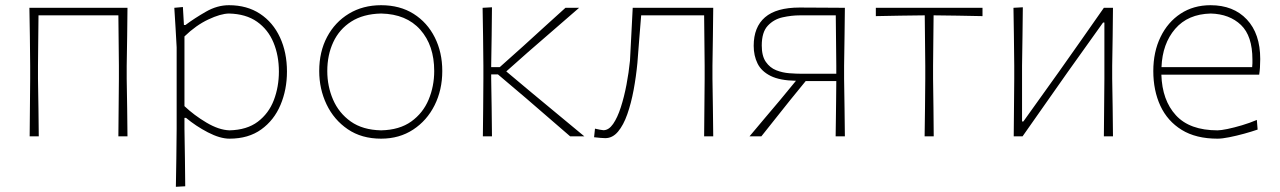

<svg xmlns="http://www.w3.org/2000/svg" viewBox="-20 -524 4919 738"><path d="M94 0Q94.5 -56.5 95 -108.5Q95.5 -160.5 96 -221V-271Q95.5 -332 94.8 -385Q94 -438 93 -494H470Q469.5 -438 468.8 -385Q468 -332 467 -271V-221Q468 -160.5 468.8 -108.5Q469.5 -56.5 470 0H435Q435.5 -56.5 436 -108.5Q436.5 -160.5 437 -221V-271Q436.5 -323.5 436 -370.2Q435.5 -417 435 -465H128Q127.5 -417 127 -370.2Q126.5 -323.5 126 -271V-221Q127 -160.5 127.8 -108.5Q128.5 -56.5 129 0Z M656 194Q657 137.5 657.8 84.5Q658.5 31.5 659 -29V-342Q657 -377.5 654.8 -416.8Q652.5 -456 650 -494L683 -497L687 -428H693Q728.5 -454.5 771.8 -479.2Q815 -504 860 -504Q929.5 -504 979.5 -471Q1029.5 -438 1056.2 -380.2Q1083 -322.5 1083 -249Q1083 -179.5 1058.2 -120.8Q1033.5 -62 984.2 -26.5Q935 9 862 9Q826 9 779.2 -15.2Q732.5 -39.5 695 -71H689V-29Q690 31.5 690.8 83.5Q691.5 135.5 692 192ZM862 -23Q929 -24.5 971 -56.2Q1013 -88 1032.5 -139Q1052 -190 1052 -249Q1052 -310.5 1031.2 -360.5Q1010.5 -410.5 968 -440.5Q925.5 -470.5 860 -472Q828 -471.5 780.8 -449.2Q733.5 -427 689 -384V-116Q726 -81 773.5 -52.8Q821 -24.5 862 -23Z M1445 9Q1370 9 1316.8 -27.2Q1263.5 -63.5 1235.2 -122.8Q1207 -182 1207 -251Q1207 -325 1237.2 -382Q1267.5 -439 1321.2 -471.5Q1375 -504 1445 -504Q1517 -504 1569.8 -470.8Q1622.5 -437.5 1651.2 -380.2Q1680 -323 1680 -251Q1680 -178.5 1650.5 -119.5Q1621 -60.5 1568 -25.8Q1515 9 1445 9ZM1445 -23Q1515.5 -24.5 1560.8 -57Q1606 -89.5 1627.5 -141Q1649 -192.5 1649 -251Q1649 -349.5 1595.5 -409.8Q1542 -470 1445 -472Q1376 -470.5 1330 -441Q1284 -411.5 1261 -362Q1238 -312.5 1238 -251Q1238 -192.5 1260.2 -141Q1282.5 -89.5 1328.2 -57Q1374 -24.5 1445 -23Z M1836 0Q1837 -56.5 1837.2 -108.5Q1837.5 -160.5 1838 -221V-271Q1837.5 -332 1836.8 -385Q1836 -438 1835 -494L1871 -496Q1870.5 -439.5 1869.8 -385.5Q1869 -331.5 1868 -271V-266H1901L1990.5 -346Q2031 -383 2072 -420.2Q2113 -457.5 2153.5 -494H2206Q2157 -451.5 2107.8 -408.8Q2058.5 -366 2010 -324L1926 -249.5L2021.5 -169.5Q2072.5 -127 2124 -84.5Q2175.5 -42 2226 0H2171.5Q2129.5 -36.5 2087 -73Q2044.5 -109.5 2002.5 -146L1894 -238H1868V-221Q1869 -160.5 1869.8 -108.5Q1870.5 -56.5 1871 0Z M2306.5 7Q2303.5 7 2288.2 6Q2273 5 2263.5 3.5L2267 -29.5Q2275.5 -27.5 2285.8 -25.5Q2296 -23.5 2299.5 -23.5Q2320 -23.5 2336.8 -47.8Q2353.5 -72 2366.2 -111.5Q2379 -151 2388 -198.2Q2397 -245.5 2401.5 -291Q2404 -341.5 2406.8 -392.8Q2409.5 -444 2412 -494H2721.5Q2721 -438 2720.2 -385Q2719.5 -332 2718.5 -271V-221Q2719.5 -160.5 2720.2 -108.5Q2721 -56.5 2721.5 0H2686.5Q2687 -56.5 2687.5 -108.5Q2688 -160.5 2688.5 -221V-271Q2688 -323.5 2687.5 -370.2Q2687 -417 2686.5 -465H2444.5Q2441 -420.5 2437.2 -375Q2433.5 -329.5 2430 -282Q2425 -229.5 2415.5 -178.2Q2406 -127 2391.2 -85Q2376.5 -43 2355.5 -18Q2334.5 7 2306.5 7Z M2861 0Q2891 -35.5 2920.5 -70.8Q2950 -106 2979 -140L3039.5 -213.5Q2977.5 -214.5 2942 -232.2Q2906.5 -250 2891.8 -280Q2877 -310 2877 -348Q2877 -420 2920.5 -457.5Q2964 -495 3053.5 -495Q3098 -495 3147.5 -494.5Q3197 -494 3227.5 -494Q3227 -438 3226.2 -385Q3225.5 -332 3224.5 -271V-221Q3225.5 -160.5 3226.2 -108.5Q3227 -56.5 3227.5 0H3192Q3192.5 -38.5 3193 -70.8Q3193.5 -103 3193.8 -136.5Q3194 -170 3194.5 -211V-212.5H3077L3017.5 -139.5Q2990 -105 2962 -69.8Q2934 -34.5 2906.5 0ZM3062.5 -240.5H3194.5V-271Q3194 -324 3193.5 -370.5Q3193 -417 3192.5 -465H3055Q3022.5 -465 2988.5 -457.5Q2954.5 -450 2931.2 -425.2Q2908 -400.5 2908 -349Q2908 -308.5 2923.8 -286Q2939.5 -263.5 2963.5 -254Q2987.5 -244.5 3014.2 -242.5Q3041 -240.5 3062.5 -240.5Z M3534 0Q3535 -56.5 3535.5 -108.5Q3536 -160.5 3536.5 -221V-271Q3536 -323.5 3535.5 -370.2Q3535 -417 3534.5 -465H3532Q3487.5 -464.5 3440 -463.8Q3392.5 -463 3346.5 -462V-494H3756.5V-462Q3710.5 -463 3663 -463.8Q3615.5 -464.5 3571 -465H3568.5Q3568 -417 3567.5 -370.2Q3567 -323.5 3566.5 -271V-221Q3567.5 -160.5 3568 -108.5Q3568.5 -56.5 3569 0Z M3876.5 0Q3877 -56.5 3877.5 -108.5Q3878 -160.5 3878.5 -221V-271Q3878 -332 3877.2 -385Q3876.5 -438 3875.5 -494L3911.5 -496Q3911 -439.5 3910.2 -385.8Q3909.5 -332 3908.5 -271V-57H3913.5L4050.5 -248.5Q4093.5 -309 4137 -371.2Q4180.5 -433.5 4223 -494H4258Q4257.5 -438 4256.8 -385Q4256 -332 4255 -271V-221Q4256 -160.5 4256.8 -108.5Q4257.5 -56.5 4258 0H4223Q4223.5 -56.5 4224 -108.5Q4224.5 -160.5 4225 -221V-437.5H4220L4084 -247Q4040.5 -185 3997 -123.2Q3953.5 -61.5 3910.5 0Z M4660 9Q4577 9 4522.2 -24.8Q4467.5 -58.5 4440.2 -117.2Q4413 -176 4413 -251Q4413 -324.5 4440.8 -381.8Q4468.5 -439 4518 -471.5Q4567.5 -504 4633 -504Q4721 -504 4772.5 -449.2Q4824 -394.5 4824 -297Q4824 -262.5 4820 -237H4444Q4447 -138.5 4500 -80.8Q4553 -23 4660 -23Q4672.5 -23 4698 -28.2Q4723.5 -33.5 4753.8 -42.5Q4784 -51.5 4811 -63L4814 -26Q4791 -18 4761.8 -10Q4732.5 -2 4705 3.5Q4677.5 9 4660 9ZM4634 -472Q4546 -470 4497 -413Q4448 -356 4444.5 -266H4793Q4794 -273.5 4794 -280.8Q4794 -288 4794 -295Q4794 -386 4750 -428Q4706 -470 4634 -472Z"/></svg>

Font: Commissioner Loud Thin
Style: Regular
Weight: 100
Designer: Kostas Bartsokas
Foundry: Kostas Bartsokas
Version: Version 1.000; ttfautohint (v1.8.3)